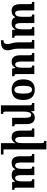

<svg xmlns="http://www.w3.org/2000/svg" viewBox="1584 -2384 1049 4257"><g transform="rotate(90 2108.5 -255.5)"><path d="M769 -492V-108Q769 -82 772 -70Q775 -58 785 -53.5Q795 -49 818 -49V0H645L634 -67H629Q608 -26 576 -7.5Q544 11 492 11Q441 11 409 -8Q377 -27 362 -68H357Q338 -26 303 -7.5Q268 11 216 11Q144 11 108 -35Q72 -81 72 -178V-381Q72 -409 68.5 -421.5Q65 -434 55 -438Q45 -442 23 -442V-492H211V-203Q211 -134 225 -100.5Q239 -67 275 -67Q314 -67 333 -105Q352 -143 352 -212V-378Q352 -407 348.5 -420Q345 -433 335 -437.5Q325 -442 303 -442V-492H491V-203Q491 -134 505.5 -100.5Q520 -67 554 -67Q630 -67 630 -225V-381Q630 -408 626.5 -420.5Q623 -433 613 -437.5Q603 -442 582 -442V-492Z M919 -380Q919 -408 916 -420.5Q913 -433 904.5 -437.5Q896 -442 878 -442H866V-492H1059V-124Q1059 -86 1064 -58.5Q1069 -31 1079 4Q1087 35 1091 55Q1095 75 1095 101Q1095 175 1046.5 212Q998 249 889 249H872V192H879Q956 192 956 105Q956 81 952.5 62Q949 43 940 11Q930 -27 924.5 -55.5Q919 -84 919 -124Z M1205 -185V-377Q1205 -407 1202 -420Q1199 -433 1189.5 -437.5Q1180 -442 1157 -442V-492H1344V-211Q1344 -141 1359 -104.5Q1374 -68 1408 -68Q1482 -68 1482 -225V-381Q1482 -408 1478 -420.5Q1474 -433 1464.5 -437.5Q1455 -442 1434 -442V-492H1622V-110Q1622 -82 1625.5 -70Q1629 -58 1638.5 -54Q1648 -50 1670 -50V0H1503L1486 -72H1482Q1460 -27 1429 -8Q1398 11 1351 11Q1276 11 1240.5 -36.5Q1205 -84 1205 -185Z M1740 -246Q1740 -502 1970 -502Q2079 -502 2138 -437.5Q2197 -373 2197 -246Q2197 10 1967 10Q1859 10 1799.5 -54.5Q1740 -119 1740 -246ZM2056 -246Q2056 -346 2035.5 -393.5Q2015 -441 1968 -441Q1921 -441 1901.5 -394Q1882 -347 1882 -246Q1882 -147 1902.5 -98.5Q1923 -50 1969 -50Q2016 -50 2036 -98.5Q2056 -147 2056 -246Z M2780 0H2592V-285Q2592 -354 2578 -388Q2564 -422 2529 -422Q2489 -422 2471.5 -379Q2454 -336 2454 -265V138Q2454 166 2457.5 178Q2461 190 2471 194.5Q2481 199 2504 199V249H2315V-382Q2315 -420 2305 -431Q2295 -442 2264 -442V-492H2440L2451 -419H2455Q2477 -463 2508 -482.5Q2539 -502 2589 -502Q2660 -502 2696 -455.5Q2732 -409 2732 -311V-114Q2732 -84 2735 -71.5Q2738 -59 2747.5 -54.5Q2757 -50 2780 -50Z M3407 192V249H3225H3153V-1Q3155 -47 3157 -72H3153Q3131 -27 3100 -8Q3069 11 3022 11Q2947 11 2911.5 -36.5Q2876 -84 2876 -185V-377Q2876 -407 2873 -420Q2870 -433 2860.5 -437.5Q2851 -442 2828 -442V-492H3015V-211Q3015 -141 3030 -104.5Q3045 -68 3079 -68Q3153 -68 3153 -225V-649Q3153 -676 3149 -688.5Q3145 -701 3135.5 -705.5Q3126 -710 3105 -710V-760H3293V192Z M4141 -492V-108Q4141 -82 4144 -70Q4147 -58 4157 -53.5Q4167 -49 4190 -49V0H4017L4006 -67H4001Q3980 -26 3948 -7.5Q3916 11 3864 11Q3813 11 3781 -8Q3749 -27 3734 -68H3729Q3710 -26 3675 -7.5Q3640 11 3588 11Q3516 11 3480 -35Q3444 -81 3444 -178V-381Q3444 -409 3440.5 -421.5Q3437 -434 3427 -438Q3417 -442 3395 -442V-492H3583V-203Q3583 -134 3597 -100.5Q3611 -67 3647 -67Q3686 -67 3705 -105Q3724 -143 3724 -212V-378Q3724 -407 3720.5 -420Q3717 -433 3707 -437.5Q3697 -442 3675 -442V-492H3863V-203Q3863 -134 3877.5 -100.5Q3892 -67 3926 -67Q4002 -67 4002 -225V-381Q4002 -408 3998.5 -420.5Q3995 -433 3985 -437.5Q3975 -442 3954 -442V-492Z"/></g></svg>

Font: Noto Serif Armenian SmBd Narrow
Style: Regular
Weight: 600
Width: 4
Designer: Monotype Design team
Foundry: Monotype Imaging Inc.
Version: Version 1.000